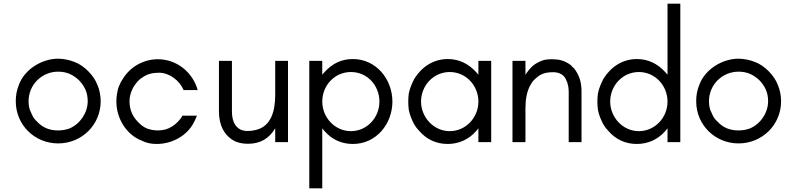

<svg xmlns="http://www.w3.org/2000/svg" viewBox="-20 -770 4270 1040"><path d="M525.4 -221.7C525.4 -250 519.5 -283.2 507.8 -309.6C489.3 -360.4 435.5 -416 382.8 -434.6C357.4 -445.3 322.3 -452.1 294.9 -452.1C207 -452.1 112.3 -394.5 82 -309.6C70.3 -281.2 65.4 -252 65.4 -221.7C65.4 -92.8 168 6.8 294.9 6.8C423.8 6.8 525.4 -94.7 525.4 -221.7ZM455.1 -221.7C455.1 -159.2 414.1 -98.6 356.4 -74.2C337.9 -67.4 317.4 -63.5 294.9 -63.5C250 -63.5 212.9 -77.1 181.6 -110.4C173.8 -117.2 167 -125 161.1 -133.8C156.2 -142.6 151.4 -152.3 147.5 -162.1C137.7 -179.7 134.8 -202.1 134.8 -221.7C134.8 -311.5 207 -381.8 294.9 -381.8C340.8 -381.8 375 -366.2 408.2 -335C439.5 -301.8 455.1 -267.6 455.1 -221.7Z M1050.8 -282.2C1023.4 -379.9 936.5 -449.2 835 -449.2C758.8 -449.2 686.5 -409.2 646.5 -344.7C637.7 -332 630.9 -319.3 626 -306.6C620.1 -293.9 616.2 -279.3 614.3 -264.6C611.3 -250 610.4 -235.4 610.4 -219.7C610.4 -130.9 662.1 -42 746.1 -8.8C773.4 4.9 798.8 9.8 829.1 9.8C905.3 9.8 983.4 -28.3 1023.4 -94.7C1032.2 -109.4 1040 -126 1046.9 -143.6H967.8C964.8 -136.7 960.9 -130.9 957 -126C952.1 -121.1 948.2 -116.2 944.3 -111.3C922.9 -89.8 904.3 -77.1 875 -68.4C862.3 -65.4 848.6 -63.5 835 -63.5C813.5 -63.5 793.9 -67.4 775.4 -74.2C757.8 -82 741.2 -93.8 726.6 -110.4C697.3 -139.6 681.6 -177.7 681.6 -219.7C681.6 -241.2 685.5 -260.7 693.4 -278.3C700.2 -296.9 711.9 -313.5 726.6 -330.1C733.4 -336.9 740.2 -343.8 749 -348.6C777.3 -370.1 807.6 -376 841.8 -376C898.4 -376 953.1 -333 974.6 -282.2Z M1470.7 -75.2V0H1540V-440.4H1470.7V-255.9C1470.7 -173.8 1451.2 -81.1 1358.4 -64.5C1346.7 -61.5 1334 -60.5 1320.3 -60.5C1257.8 -60.5 1236.3 -111.3 1236.3 -165V-440.4H1166V-165C1166 -95.7 1192.4 -33.2 1256.8 -2.9C1276.4 4.9 1298.8 8.8 1323.2 8.8C1388.7 8.8 1437.5 -18.6 1470.7 -75.2Z M1725.6 250V-75.2L1731.4 -67.4C1733.4 -64.5 1735.4 -62.5 1738.3 -59.6C1778.3 -13.7 1831.1 9.8 1891.6 9.8C2018.6 9.8 2105.5 -99.6 2105.5 -219.7C2105.5 -341.8 2016.6 -450.2 1891.6 -450.2C1829.1 -450.2 1780.3 -425.8 1738.3 -379.9C1735.4 -377 1733.4 -375 1731.4 -372.1C1729.5 -370.1 1727.5 -368.2 1725.6 -365.2V-440.4H1655.3V250ZM2035.2 -219.7C2035.2 -132.8 1967.8 -59.6 1880.9 -59.6C1793 -59.6 1725.6 -134.8 1725.6 -219.7C1725.6 -307.6 1793 -379.9 1880.9 -379.9C1970.7 -379.9 2035.2 -305.7 2035.2 -219.7Z M2640.6 0V-440.4H2571.3V-365.2C2569.3 -368.2 2567.4 -370.1 2565.4 -372.1C2562.5 -375 2560.5 -377 2558.6 -379.9C2517.6 -424.8 2466.8 -450.2 2405.3 -450.2C2328.1 -450.2 2264.6 -408.2 2224.6 -343.8C2210.9 -317.4 2200.2 -293 2194.3 -263.7C2192.4 -249 2191.4 -234.4 2191.4 -219.7C2191.4 -204.1 2192.4 -189.5 2194.3 -174.8C2200.2 -145.5 2210.9 -120.1 2224.6 -94.7C2232.4 -82 2241.2 -70.3 2252 -59.6C2292 -13.7 2344.7 9.8 2405.3 9.8C2464.8 9.8 2519.5 -14.6 2558.6 -59.6C2560.5 -62.5 2562.5 -64.5 2565.4 -67.4L2571.3 -75.2V0ZM2571.3 -219.7C2571.3 -132.8 2502.9 -59.6 2416 -59.6C2329.1 -59.6 2260.7 -134.8 2260.7 -219.7C2260.7 -307.6 2329.1 -379.9 2416 -379.9C2504.9 -379.9 2571.3 -305.7 2571.3 -219.7Z M3060.5 0H3129.9V-275.4C3129.9 -323.2 3119.1 -361.3 3089.8 -399.4C3086.9 -402.3 3083 -406.2 3079.1 -409.2C3076.2 -413.1 3072.3 -417 3068.4 -419.9C3063.5 -422.9 3059.6 -425.8 3054.7 -428.7C3049.8 -431.6 3045.9 -433.6 3041 -435.5C3036.1 -438.5 3030.3 -440.4 3025.4 -441.4C3020.5 -443.4 3014.6 -445.3 3007.8 -446.3C2994.1 -448.2 2979.5 -449.2 2964.8 -449.2C2949.2 -449.2 2934.6 -447.3 2920.9 -443.4C2895.5 -434.6 2869.1 -419.9 2851.6 -398.4C2846.7 -393.6 2841.8 -387.7 2837.9 -381.8C2833 -376 2829.1 -370.1 2826.2 -364.3V-440.4H2755.9V0H2826.2V-183.6C2826.2 -229.5 2833 -279.3 2858.4 -318.4C2863.3 -327.1 2870.1 -335 2877.9 -341.8C2884.8 -348.6 2893.6 -355.5 2903.3 -362.3C2927.7 -376 2949.2 -378.9 2976.6 -378.9C3009.8 -378.9 3038.1 -364.3 3048.8 -332C3051.8 -327.1 3053.7 -321.3 3054.7 -315.4C3058.6 -302.7 3060.5 -288.1 3060.5 -275.4Z M3665 0V-750H3595.7V-365.2C3593.8 -368.2 3591.8 -370.1 3589.8 -372.1C3586.9 -375 3585 -377 3583 -379.9C3542 -424.8 3491.2 -450.2 3429.7 -450.2C3352.5 -450.2 3289.1 -408.2 3249 -343.8C3235.4 -317.4 3224.6 -293 3218.8 -263.7C3216.8 -249 3215.8 -234.4 3215.8 -219.7C3215.8 -204.1 3216.8 -189.5 3218.8 -174.8C3224.6 -145.5 3235.4 -120.1 3249 -94.7C3256.8 -82 3265.6 -70.3 3276.4 -59.6C3316.4 -13.7 3369.1 9.8 3429.7 9.8C3489.3 9.8 3543.9 -14.6 3583 -59.6C3585 -62.5 3586.9 -64.5 3589.8 -67.4L3595.7 -75.2V0ZM3595.7 -219.7C3595.7 -132.8 3527.3 -59.6 3440.4 -59.6C3353.5 -59.6 3285.2 -134.8 3285.2 -219.7C3285.2 -307.6 3353.5 -379.9 3440.4 -379.9C3529.3 -379.9 3595.7 -305.7 3595.7 -219.7Z M4210.9 -221.7C4210.9 -250 4205.1 -283.2 4193.4 -309.6C4174.8 -360.4 4121.1 -416 4068.4 -434.6C4043 -445.3 4007.8 -452.1 3980.5 -452.1C3892.6 -452.1 3797.9 -394.5 3767.6 -309.6C3755.9 -281.2 3751 -252 3751 -221.7C3751 -92.8 3853.5 6.8 3980.5 6.8C4109.4 6.8 4210.9 -94.7 4210.9 -221.7ZM4140.6 -221.7C4140.6 -159.2 4099.6 -98.6 4042 -74.2C4023.4 -67.4 4002.9 -63.5 3980.5 -63.5C3935.5 -63.5 3898.4 -77.1 3867.2 -110.4C3859.4 -117.2 3852.5 -125 3846.7 -133.8C3841.8 -142.6 3836.9 -152.3 3833 -162.1C3823.2 -179.7 3820.3 -202.1 3820.3 -221.7C3820.3 -311.5 3892.6 -381.8 3980.5 -381.8C4026.4 -381.8 4060.5 -366.2 4093.8 -335C4125 -301.8 4140.6 -267.6 4140.6 -221.7Z"/></svg>

Font: My Font
Style: Regular
Weight: 400
Designer: Alfredo Marco Pradil
Version: Version 0.001